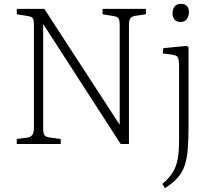

<svg xmlns="http://www.w3.org/2000/svg" viewBox="-20 -747 1090 996"><path d="M67 0V-26L121 -33Q138 -35 147 -46.5Q156 -58 156 -85V-618Q156 -642 150.5 -651.5Q145 -661 123 -664L67 -673V-701H210L600 -101H601V-617Q601 -642 595 -651.5Q589 -661 567 -664L512 -673V-701H737V-673L683 -665Q665 -662 657 -653Q649 -644 649 -617V0H606L205 -621H204V-81Q204 -54 211 -45.5Q218 -37 236 -34L295 -26V0ZM836 229 822 207Q845 188 861 168.5Q877 149 888 124Q899 99 904 64Q909 29 909 -20V-397Q909 -437 903 -448.5Q897 -460 875 -463L824 -470L827 -497L947 -509L958 -503V-93Q958 -23 954 26.5Q950 76 938 111.5Q926 147 902 174.5Q878 202 836 229ZM917 -633Q895 -633 885 -646Q875 -659 875 -678Q875 -699 885.5 -713Q896 -727 918 -727Q940 -727 950 -715.5Q960 -704 960 -683Q960 -664 949.5 -648.5Q939 -633 917 -633Z"/></svg>

Font: Literata ExtraLight
Style: Regular
Weight: 250
Designer: Latin by Veronika Burian and Jose Scaglione. Greek by Irene Vlachou. Cyrillic by Vera Evstafieva.
Foundry: TypeTogether
Version: Version 3.103;gftools[0.9.29]